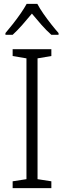

<svg xmlns="http://www.w3.org/2000/svg" viewBox="-20 -967 329 987"><path d="M244 0H45V-35L116 -46V-667L45 -679V-714H244V-679L173 -667V-46L244 -35ZM172 -947Q184 -924 203.5 -896Q223 -868 244 -841.5Q265 -815 281 -797V-788H244Q219 -810 193 -839.5Q167 -869 144 -897Q121 -869 95 -839.5Q69 -810 45 -788H8V-797Q25 -817 46 -843.5Q67 -870 86 -897.5Q105 -925 117 -947Z"/></svg>

Font: Noto Sans Kannada SemiCondensed Light
Style: Regular
Weight: 300
Width: 4
Designer: Jelle Bosma - Monotype Design Team
Foundry: Monotype Imaging Inc.
Version: Version 2.005; ttfautohint (v1.8.4.7-5d5b)